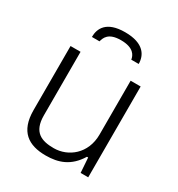

<svg xmlns="http://www.w3.org/2000/svg" viewBox="-175 -837 893 963"><g transform="rotate(30 272.0 -355.5)"><path d="M269 -723C161 -723 136 -668 136 -619H180C186 -641 197 -678 271 -678C346 -678 361 -641 364 -619H407C407 -668 379 -723 269 -723ZM232 12C305 12 368 -9 415 -86H422L428 0H472V-526H414V-214C414 -103 332 -40 249 -40C178 -40 124 -60 124 -158V-526H66V-155C66 -31 132 12 232 12Z"/></g></svg>

Font: Archivo ExtraLight
Style: Regular
Weight: 200
Designer: Hector Gatti
Foundry: Omnibus-Type
Version: Version 2.001